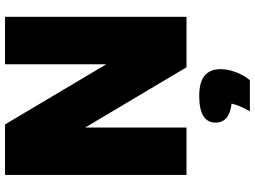

<svg xmlns="http://www.w3.org/2000/svg" viewBox="-148 -632 1038 783"><g transform="rotate(-90 371.5 -241.0)"><path d="M500.5 -740H694V0H488L242.5 -413V0H49V-740H255L500.5 -327ZM480.5 139.5Q480.5 169.5 467.8 202.5Q455 235.5 435.5 258.5H309Q322 234.5 329.2 217Q336.5 199.5 340 184Q262.5 175 262.5 118.5Q262.5 52 371.5 52Q428 52 454.2 74.2Q480.5 96.5 480.5 139.5Z"/></g></svg>

Font: Encode Sans Semi Condensed Black
Style: Regular
Weight: 900
Width: 4
Designer: Multiple Designers
Foundry: Impallari Type
Version: Version 2.000